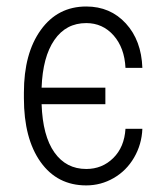

<svg xmlns="http://www.w3.org/2000/svg" viewBox="-20 -558 509 588"><path d="M244.1 -40.5Q293 -40.5 326.9 -74Q360.8 -107.4 364.3 -163.6H416Q414.1 -115.7 390.6 -75.4Q367.2 -35.2 328.1 -12.7Q289.1 9.8 244.1 9.8Q155.3 9.8 104.2 -62Q53.2 -133.8 53.2 -257.3V-274.4Q53.2 -394.5 105 -466.3Q156.7 -538.1 244.1 -538.1Q317.9 -538.1 365.5 -486.1Q413.1 -434.1 416 -350.1H364.3Q361.3 -411.6 327.9 -449.5Q294.4 -487.3 244.1 -487.3Q182.1 -487.3 146.5 -435.5Q110.8 -383.8 107.4 -289.6H302.7V-238.8H107.4Q110.8 -141.6 146.7 -91.1Q182.6 -40.5 244.1 -40.5Z"/></svg>

Font: MAUL Condensed Light
Style: Light
Weight: 300
Designer: MAUL
Version: Version 2.137; 2017; ttfautohint (v1.8.3)